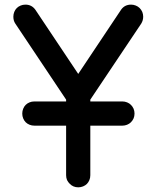

<svg xmlns="http://www.w3.org/2000/svg" viewBox="-20 -801 665 821"><path d="M262.7 -367.2V-375L45.4 -700.2Q37.1 -712.4 37.1 -729.5Q37.1 -740.2 41 -750Q44.9 -759.8 51.8 -766.6Q58.6 -773.4 68.4 -777.3Q77.6 -781.2 88.9 -781.2Q115.2 -781.2 130.9 -759.8L314.5 -484.9L498 -759.8Q513.2 -781.2 540.5 -781.2Q550.8 -781.2 560.5 -777.3Q570.3 -773.4 577.1 -766.6Q584 -759.8 588.4 -750Q592.3 -740.2 592.3 -729.5Q592.3 -713.9 584 -700.2L366.2 -375V-367.2H503.4Q513.7 -367.2 523.4 -363.3Q533.2 -359.4 540 -352.5Q546.9 -345.7 551.3 -335.9Q555.2 -326.2 555.2 -315.4Q555.2 -304.2 551.3 -294.9Q546.9 -285.2 540 -278.3Q533.2 -271.5 523.4 -267.6Q513.7 -263.7 503.4 -263.7H366.2V-51.8Q366.2 -40.5 362.3 -31.2Q358.4 -21.5 351.6 -14.6Q344.7 -7.8 335 -3.9Q325.2 0 314.5 0Q303.7 0 294.4 -3.9Q285.2 -7.8 278.3 -15.1Q271.5 -21.5 266.6 -31.2Q262.7 -41 262.7 -51.8V-263.7H127Q115.7 -263.7 106.4 -267.6Q96.7 -271.5 89.8 -278.3Q83 -285.2 79.1 -294.9Q75.2 -304.2 75.2 -315.4Q75.2 -326.2 79.1 -335.9Q83 -345.7 89.8 -352.5Q96.7 -359.4 106.4 -363.3Q115.7 -367.2 127 -367.2Z"/></svg>

Font: Comfortaa
Style: Bold
Weight: 700
Designer: Johan Aakerlund
Foundry: Johan Aakerlund
Version: Version 2.001; ttfautohint (v1.4.1)